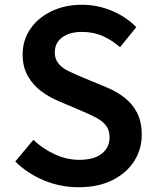

<svg xmlns="http://www.w3.org/2000/svg" viewBox="-20 -772 656 806"><path d="M310 14Q234 14 165 -14.5Q96 -43 44 -94L120 -185Q160 -147 210.5 -124Q261 -101 312 -101Q375 -101 407.5 -127Q440 -153 440 -195Q440 -226 425 -245Q410 -264 384.5 -277.5Q359 -291 326 -305L225 -348Q189 -363 154.5 -388Q120 -413 97.5 -451.5Q75 -490 75 -543Q75 -603 107 -650Q139 -697 195.5 -724.5Q252 -752 324 -752Q389 -752 449 -727Q509 -702 552 -658L484 -574Q449 -604 410.5 -621Q372 -638 324 -638Q272 -638 241 -615Q210 -592 210 -552Q210 -523 226.5 -504Q243 -485 269.5 -472.5Q296 -460 327 -447L426 -406Q470 -388 503.5 -361.5Q537 -335 556 -297.5Q575 -260 575 -206Q575 -146 543.5 -96Q512 -46 452.5 -16Q393 14 310 14Z"/></svg>

Font: Noto Sans KR SemiBold
Style: Regular
Weight: 600
Designer: Ryoko NISHIZUKA  (kana, bopomofo & ideographs); Paul D. Hunt (Latin, Greek & Cyrillic); Sandoll Communications , Soo-you
Foundry: Adobe
Version: Version 2.004-H2;hotconv 1.0.118;makeotfexe 2.5.65603